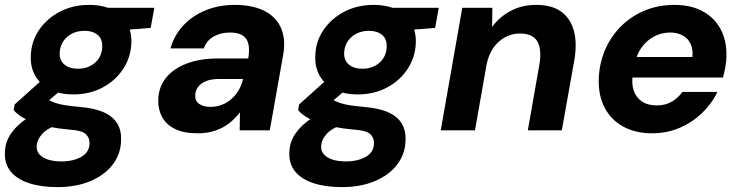

<svg xmlns="http://www.w3.org/2000/svg" viewBox="-50 -533 3029 785"><path d="M185 232Q118 232 69 216Q20 200 -6 168.5Q-32 137 -30 90Q-29 48 -5 13Q19 -22 61 -49.5Q103 -77 160 -96L198 -27Q146 -11 123.5 13.5Q101 38 100 65Q99 85 112 99Q125 113 148 120Q171 127 201 127Q249 127 282 108.5Q315 90 316 54Q317 31 301 15.5Q285 0 235 -3Q189 -7 152 -14.5Q115 -22 86.5 -32.5Q58 -43 37.5 -56Q17 -69 6 -83L10 -106L137 -220L228 -189L79 -62L132 -134Q143 -127 154 -121.5Q165 -116 180.5 -111Q196 -106 218.5 -102.5Q241 -99 274 -96Q336 -91 374 -74Q412 -57 429.5 -28Q447 1 445 41Q444 96 411 139.5Q378 183 319.5 207.5Q261 232 185 232ZM250 -147Q192 -147 153 -167.5Q114 -188 94 -223.5Q74 -259 76 -303Q77 -362 109 -409.5Q141 -457 194.5 -485Q248 -513 314 -513Q372 -513 411 -492.5Q450 -472 469.5 -437Q489 -402 487 -357Q485 -299 453.5 -251Q422 -203 369 -175Q316 -147 250 -147ZM268 -252Q311 -252 339 -277Q367 -302 368 -342Q369 -374 349 -390.5Q329 -407 296 -407Q253 -407 224.5 -382Q196 -357 194 -317Q193 -286 213.5 -269Q234 -252 268 -252ZM379 -404 373 -501H581L566 -419Z M758 12Q701 12 665 -6Q629 -24 612.5 -55Q596 -86 597 -124Q598 -176 628 -214Q658 -252 713 -273Q768 -294 842 -294H965Q971 -330 965.5 -353.5Q960 -377 941.5 -388.5Q923 -400 890 -400Q853 -400 824 -384Q795 -368 783 -335H647Q662 -389 699.5 -429Q737 -469 791 -491Q845 -513 910 -513Q982 -513 1030 -489Q1078 -465 1098.5 -419.5Q1119 -374 1108 -310L1053 0H930L931 -74Q917 -55 899 -39Q881 -23 859.5 -11.5Q838 0 812.5 6Q787 12 758 12ZM810 -96Q835 -96 857 -104.5Q879 -113 896.5 -128.5Q914 -144 926 -164.5Q938 -185 943 -208L944 -210H843Q814 -210 793 -201.5Q772 -193 760.5 -178.5Q749 -164 748 -143Q747 -120 764.5 -108Q782 -96 810 -96Z M1348 232Q1281 232 1232 216Q1183 200 1157 168.5Q1131 137 1133 90Q1134 48 1158 13Q1182 -22 1224 -49.5Q1266 -77 1323 -96L1361 -27Q1309 -11 1286.5 13.5Q1264 38 1263 65Q1262 85 1275 99Q1288 113 1311 120Q1334 127 1364 127Q1412 127 1445 108.5Q1478 90 1479 54Q1480 31 1464 15.5Q1448 0 1398 -3Q1352 -7 1315 -14.5Q1278 -22 1249.5 -32.5Q1221 -43 1200.5 -56Q1180 -69 1169 -83L1173 -106L1300 -220L1391 -189L1242 -62L1295 -134Q1306 -127 1317 -121.5Q1328 -116 1343.5 -111Q1359 -106 1381.5 -102.5Q1404 -99 1437 -96Q1499 -91 1537 -74Q1575 -57 1592.5 -28Q1610 1 1608 41Q1607 96 1574 139.5Q1541 183 1482.5 207.5Q1424 232 1348 232ZM1413 -147Q1355 -147 1316 -167.5Q1277 -188 1257 -223.5Q1237 -259 1239 -303Q1240 -362 1272 -409.5Q1304 -457 1357.5 -485Q1411 -513 1477 -513Q1535 -513 1574 -492.5Q1613 -472 1632.5 -437Q1652 -402 1650 -357Q1648 -299 1616.5 -251Q1585 -203 1532 -175Q1479 -147 1413 -147ZM1431 -252Q1474 -252 1502 -277Q1530 -302 1531 -342Q1532 -374 1512 -390.5Q1492 -407 1459 -407Q1416 -407 1387.5 -382Q1359 -357 1357 -317Q1356 -286 1376.5 -269Q1397 -252 1431 -252ZM1542 -404 1536 -501H1744L1729 -419Z M1752 0 1840 -501H1963L1962 -423Q1992 -464 2038 -488.5Q2084 -513 2142 -513Q2207 -513 2245 -485Q2283 -457 2296.5 -406.5Q2310 -356 2298 -286L2247 0H2108L2156 -273Q2165 -331 2147 -363.5Q2129 -396 2075 -396Q2043 -396 2014.5 -380.5Q1986 -365 1966.5 -336.5Q1947 -308 1939 -267L1892 0Z M2616 12Q2548 12 2498 -15.5Q2448 -43 2422 -93Q2396 -143 2398 -210Q2400 -272 2423 -327Q2446 -382 2487.5 -424Q2529 -466 2585 -489.5Q2641 -513 2708 -513Q2776 -513 2824.5 -486Q2873 -459 2897.5 -411.5Q2922 -364 2920 -303Q2920 -280 2915.5 -257.5Q2911 -235 2906 -216H2497L2512 -300H2781Q2784 -333 2773 -355Q2762 -377 2740.5 -388.5Q2719 -400 2690 -400Q2656 -400 2625.5 -384.5Q2595 -369 2573 -338.5Q2551 -308 2543 -260L2538 -231Q2531 -193 2540.5 -164Q2550 -135 2574 -118.5Q2598 -102 2635 -102Q2671 -102 2697 -117.5Q2723 -133 2740 -157H2883Q2860 -109 2820 -70.5Q2780 -32 2728 -10Q2676 12 2616 12Z"/></svg>

Font: DM Sans 17pt ExtraBold
Style: Italic
Weight: 800
Italic angle: -10°
Version: Version 4.004;gftools[0.9.30]